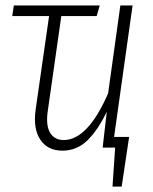

<svg xmlns="http://www.w3.org/2000/svg" viewBox="-20 -542 563 705"><path d="M466.8 -522 398.9 -39.1H454.1L426.8 143.1H393.1L402.8 0H356.9L372.1 -131.8Q340.3 -65.4 301.5 -27.1Q262.7 11.2 209 11.2Q154.8 11.2 127.9 -29.3Q101.1 -69.8 110.8 -139.2L160.2 -482.9H24.9L30.8 -522H346.2L335 -482.9H205.1L155.8 -137.2Q147.5 -83.5 163.3 -55.7Q179.2 -27.8 213.9 -27.8Q302.2 -27.8 377 -199.2L421.9 -522Z"/></svg>

Font: Fira Sans Compressed ExtraLight
Style: Italic
Weight: 250
Width: 3
Italic angle: -8°
Designer: Carrois Corporate & Edenspiekermann AG
Foundry: Carrois Corporate GbR & Edenspiekermann AG
Version: Version 4.203;PS 004.203;hotconv 1.0.88;makeotf.lib2.5.64775